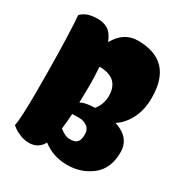

<svg xmlns="http://www.w3.org/2000/svg" viewBox="-168 -837 907 959"><g transform="rotate(30 285.5 -357.5)"><path d="M226 -634Q271 -715 352 -715Q554 -715 554 -502Q554 -432 528 -381Q502 -330 460 -303Q555 -272 555 -188Q555 -94 495 -47Q435 0 354 0Q273 0 213 -47Q187 0 134 0Q108 0 82 -10.5Q56 -21 43 -32L30 -42Q40 -86 40 -246Q40 -487 32 -633L29 -676Q59 -709 124 -709Q158 -709 183 -693.5Q208 -678 226 -634ZM250 -506Q254 -446 254 -405.5Q254 -365 252 -301Q280 -316 334 -317Q364 -356 364 -401Q364 -506 251 -506ZM250 -233Q248 -195 242 -145Q274 -118 303 -118Q332 -118 344 -131.5Q356 -145 356 -175.5Q356 -206 335.5 -220Q315 -234 292 -234Z"/></g></svg>

Font: Chela One Cyrilic
Style: Regular
Weight: 400
Designer: Miguel Hernandez
Foundry: LatinoType
Version: Version 1.001